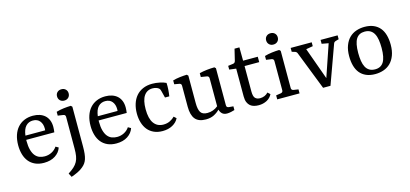

<svg xmlns="http://www.w3.org/2000/svg" viewBox="-65 -1056 3665 1718"><g transform="rotate(-15 1767.0 -196.5)"><path d="M224 -383.3Q184.7 -383.3 158.9 -356.2Q133.1 -329.1 125.5 -269.8H308.4Q308.7 -273.8 309.1 -278Q309.5 -282.2 309.5 -286.9Q309.5 -329.5 287.3 -356.4Q265.1 -383.3 224 -383.3ZM385.8 -90.2Q371.3 -46.2 329.1 -18.7Q286.9 8.7 224.4 8.7Q177.8 8.7 143.1 -7.1Q108.4 -22.9 85.6 -50.9Q62.9 -78.9 51.6 -117.8Q40.4 -156.7 40.4 -202.5Q40.4 -254.5 54.2 -296Q68 -337.5 93.5 -366Q118.9 -394.5 154.9 -409.6Q190.9 -424.7 234.9 -424.7Q268.7 -424.7 296.7 -415.5Q324.7 -406.2 344.7 -388.4Q364.7 -370.5 375.8 -343.6Q386.9 -316.7 386.9 -281.5Q386.9 -271.3 385.8 -256.9Q384.7 -242.5 382.9 -231.3H122.5Q122.5 -228.7 122.5 -225.8Q122.5 -222.9 122.5 -220Q122.5 -170.9 132 -137.3Q141.5 -103.6 157.8 -83.5Q174.2 -63.3 196.7 -54.5Q219.3 -45.8 245.5 -45.8Q281.1 -45.8 311.5 -61.8Q341.8 -77.8 359.6 -105.1Z M586.5 -422.5 598.2 -410.9V-43.6Q598.2 -4.7 595.1 23.5Q592 51.6 585.3 72.2Q578.5 92.7 567.6 108Q556.7 123.3 540.7 136.4Q517.8 156 488.5 169.6Q459.3 183.3 429.5 193.5L411.3 158.2Q444 137.5 465.1 118.2Q486.2 98.9 498.5 76.2Q510.9 53.5 515.6 24.5Q520.4 -4.4 520.4 -44.4L520.7 -337.5Q520.7 -347.3 515.8 -353.1Q510.9 -358.9 501.5 -360.4L450.9 -367.6V-403.3Q481.8 -412.7 518.7 -417.3Q555.6 -421.8 586.5 -422.5ZM597.1 -535.3Q597.1 -512 582.2 -497.3Q567.3 -482.5 543.3 -482.5Q519.3 -482.5 504.4 -497.3Q489.5 -512 489.5 -535.3Q489.5 -558.2 504.4 -572.7Q519.3 -587.3 543.3 -587.3Q567.3 -587.3 582.2 -572.7Q597.1 -558.2 597.1 -535.3Z M894.5 -383.3Q855.3 -383.3 829.5 -356.2Q803.6 -329.1 796 -269.8H978.9Q979.3 -273.8 979.6 -278Q980 -282.2 980 -286.9Q980 -329.5 957.8 -356.4Q935.6 -383.3 894.5 -383.3ZM1056.4 -90.2Q1041.8 -46.2 999.6 -18.7Q957.5 8.7 894.9 8.7Q848.4 8.7 813.6 -7.1Q778.9 -22.9 756.2 -50.9Q733.5 -78.9 722.2 -117.8Q710.9 -156.7 710.9 -202.5Q710.9 -254.5 724.7 -296Q738.5 -337.5 764 -366Q789.5 -394.5 825.5 -409.6Q861.5 -424.7 905.5 -424.7Q939.3 -424.7 967.3 -415.5Q995.3 -406.2 1015.3 -388.4Q1035.3 -370.5 1046.4 -343.6Q1057.5 -316.7 1057.5 -281.5Q1057.5 -271.3 1056.4 -256.9Q1055.3 -242.5 1053.5 -231.3H793.1Q793.1 -228.7 793.1 -225.8Q793.1 -222.9 793.1 -220Q793.1 -170.9 802.5 -137.3Q812 -103.6 828.4 -83.5Q844.7 -63.3 867.3 -54.5Q889.8 -45.8 916 -45.8Q951.6 -45.8 982 -61.8Q1012.4 -77.8 1030.2 -105.1Z M1139.6 -202.2Q1139.6 -250.2 1152.5 -291.1Q1165.5 -332 1190.5 -361.6Q1215.6 -391.3 1253.5 -408Q1291.3 -424.7 1340.4 -424.7Q1374.9 -424.7 1410.4 -417.1Q1445.8 -409.5 1467.3 -398.5Q1469.1 -370.2 1466.9 -337.3Q1464.7 -304.4 1460 -276H1420L1404.7 -336.7Q1402.2 -346.9 1399.3 -354Q1396.4 -361.1 1389.5 -366.9Q1380.4 -374.2 1365.6 -379.1Q1350.9 -384 1332.4 -384Q1281.5 -384 1253.5 -342.9Q1225.5 -301.8 1225.5 -218.9Q1225.5 -132 1256.9 -88.7Q1288.4 -45.5 1345.5 -45.5Q1379.6 -45.5 1406.5 -58.9Q1433.5 -72.4 1450.2 -90.5L1472.4 -70.5Q1454.9 -34.5 1415.8 -12.9Q1376.7 8.7 1323.3 8.7Q1277.8 8.7 1243.1 -7.1Q1208.4 -22.9 1185.6 -50.9Q1162.9 -78.9 1151.3 -117.8Q1139.6 -156.7 1139.6 -202.2Z M1920.7 6.2Q1892 6.2 1876 -8.7Q1860 -23.6 1853.8 -47.3Q1829.8 -22.5 1798.5 -7.1Q1767.3 8.4 1724.4 8.4Q1656.4 8.4 1625.6 -29.3Q1594.9 -66.9 1594.9 -143.3V-338.5Q1594.9 -347.6 1590.4 -353.6Q1585.8 -359.6 1576 -361.1L1530.5 -369.1V-404.7Q1560.7 -413.5 1596 -417.6Q1631.3 -421.8 1661.1 -422.5L1672.7 -410.9V-156.7Q1672.7 -98.5 1689.5 -71.3Q1706.2 -44 1752 -44Q1778.9 -44 1803.8 -52.7Q1828.7 -61.5 1850.5 -79.6V-338.5Q1850.5 -348 1845.6 -354Q1840.7 -360 1831.3 -361.5L1777.1 -370.2V-405.8Q1808 -413.8 1846.9 -418.2Q1885.8 -422.5 1916.7 -422.5L1928.4 -410.9V-68.7Q1928.4 -56 1934.2 -51.1Q1940 -46.2 1949.5 -45.1L1990.9 -41.5V-6.9Q1978.9 -2.9 1958.5 1.6Q1938.2 6.2 1920.7 6.2Z M2102.5 -102.9V-360.7L2039.6 -368.7V-403.3L2085.8 -409.5Q2095.6 -410.9 2100.7 -416Q2105.8 -421.1 2108.4 -430.2L2134.2 -537.1H2179.3L2180.4 -413.5H2316.4V-363.6H2180.7V-128.7Q2180.7 -81.5 2196.9 -65.5Q2213.1 -49.5 2240.7 -49.5Q2263.6 -49.5 2283.1 -57.8Q2302.5 -66.2 2316.7 -81.8L2339.3 -61.1Q2322.9 -27.3 2288.9 -9.6Q2254.9 8 2213.8 8Q2191.6 8 2171.3 2.9Q2150.9 -2.2 2135.8 -14.7Q2120.7 -27.3 2111.6 -48.7Q2102.5 -70.2 2102.5 -102.9Z M2528.4 -410.9V-66.9Q2528.4 -57.1 2533.5 -51.3Q2538.5 -45.5 2548 -44L2592.7 -37.1V0H2385.8V-37.1L2430.5 -44Q2440 -45.5 2445.3 -51.3Q2450.5 -57.1 2450.5 -66.5V-337.5Q2450.5 -347.3 2445.6 -353.1Q2440.7 -358.9 2431.3 -360.4L2380.7 -367.6V-403.3Q2412 -412.7 2448.7 -417.3Q2485.5 -421.8 2516.7 -422.5ZM2534.2 -535.3Q2534.2 -512 2519.3 -497.3Q2504.4 -482.5 2480.4 -482.5Q2456.4 -482.5 2441.5 -497.3Q2426.5 -512 2426.5 -535.3Q2426.5 -558.2 2441.5 -572.7Q2456.4 -587.3 2480.4 -587.3Q2504.4 -587.3 2519.3 -572.7Q2534.2 -558.2 2534.2 -535.3Z M2809.1 6.2 2669.8 -350.5Q2666.9 -358.2 2661.6 -362.7Q2656.4 -367.3 2648.4 -369.8L2621.1 -377.5V-413.5H2816V-377.5L2752.7 -366.5L2859.3 -70.2L2960.4 -366.2L2898.2 -377.5V-413.5H3056V-377.5L3028.7 -369.8Q3020.7 -367.6 3015.1 -363.3Q3009.5 -358.9 3006.9 -350.9L2877.5 6.2Z M3107.3 -205.5Q3107.3 -262.5 3123.1 -304.4Q3138.9 -346.2 3165.8 -372.7Q3192.7 -399.3 3229.3 -412Q3265.8 -424.7 3306.9 -424.7Q3355.3 -424.7 3390.7 -409.3Q3426.2 -393.8 3448.9 -366Q3471.6 -338.2 3482.5 -298.4Q3493.5 -258.5 3493.5 -210.2Q3493.5 -153.1 3477.6 -111.5Q3461.8 -69.8 3434.9 -43.3Q3408 -16.7 3371.3 -4Q3334.5 8.7 3293.5 8.7Q3245.1 8.7 3209.6 -6.7Q3174.2 -22.2 3151.6 -50Q3129.1 -77.8 3118.2 -117.6Q3107.3 -157.5 3107.3 -205.5ZM3407.3 -202.9Q3407.3 -244 3402 -277.5Q3396.7 -310.9 3384 -334.4Q3371.3 -357.8 3350.2 -370.5Q3329.1 -383.3 3297.5 -383.3Q3244.4 -383.3 3218.7 -342.9Q3193.1 -302.5 3193.1 -213.1Q3193.1 -172.4 3198.4 -138.9Q3203.6 -105.5 3216.2 -82Q3228.7 -58.5 3250 -45.6Q3271.3 -32.7 3303.3 -32.7Q3356 -32.7 3381.6 -73.3Q3407.3 -113.8 3407.3 -202.9Z"/></g></svg>

Font: Rasa
Style: Regular
Weight: 400
Version: Version 1.000;PS 1.000;hotconv 1.0.88;makeotf.lib2.5.647800;